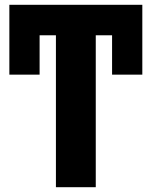

<svg xmlns="http://www.w3.org/2000/svg" viewBox="-20 -780 632 800"><path d="M573 -469H447V-633H379V0H213V-633H145V-469H19V-760H145H573Z"/></svg>

Font: Noto Sans UI ExtraBold
Style: Regular
Weight: 800
Designer: Monotype Design Team
Foundry: Monotype Imaging Inc.
Version: Version 1.001